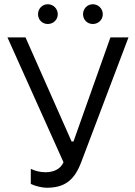

<svg xmlns="http://www.w3.org/2000/svg" viewBox="-20 -876 635 904"><path d="M205 -763C231 -763 252 -783 252 -809C252 -835 231 -856 205 -856C179 -856 159 -835 159 -809C159 -783 179 -763 205 -763ZM417 -763C443 -763 464 -783 464 -809C464 -835 443 -856 417 -856C391 -856 371 -835 371 -809C371 -783 391 -763 417 -763ZM199 8C284 8 330 -26 363 -114L585 -700H500L326 -210H317L100 -700H15L279 -112C264 -78 230 -65 194 -65C170 -65 145 -71 125 -81V-10C145 0 179 8 199 8Z"/></svg>

Font: Fixel Display Regular
Style: Regular
Weight: 400
Designer: AlfaBravo + MacPaw
Foundry: Kyrylo Tkachov, Marchela Mozhyna, Serhii Makarenko, Maria Weinstein, Zakhar Kryvoshyya
Version: Version 1.211